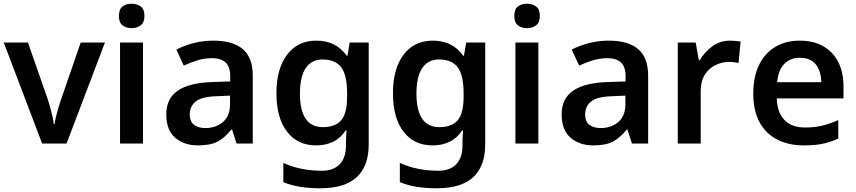

<svg xmlns="http://www.w3.org/2000/svg" viewBox="-20 -770 4592 1030"><path d="M206 0 0 -542H130L239 -229Q245 -209 251.5 -186Q258 -163 262.5 -141.5Q267 -120 269 -104H273Q275 -121 280 -142.5Q285 -164 291.5 -186.5Q298 -209 305 -229L413 -542H543L337 0Z M747 -542V0H624V-542ZM686 -750Q714 -750 734.5 -735.5Q755 -721 755 -684Q755 -649 734.5 -634Q714 -619 686 -619Q657 -619 637.5 -634Q618 -649 618 -684Q618 -721 637.5 -735.5Q657 -750 686 -750Z M1124 -552Q1229 -552 1282.5 -506.5Q1336 -461 1336 -364V0H1249L1225 -75H1221Q1186 -31 1147.5 -10.5Q1109 10 1041 10Q968 10 920 -31Q872 -72 872 -157Q872 -241 933.5 -283.5Q995 -326 1121 -330L1215 -333V-360Q1215 -413 1189.5 -435.5Q1164 -458 1118 -458Q1078 -458 1040 -446.5Q1002 -435 966 -418L926 -504Q966 -525 1017.5 -538.5Q1069 -552 1124 -552ZM1147 -254Q1063 -252 1030.5 -226Q998 -200 998 -156Q998 -117 1021.5 -100Q1045 -83 1081 -83Q1138 -83 1176 -115.5Q1214 -148 1214 -211V-257Z M1677 -552Q1729 -552 1770 -532Q1811 -512 1840 -471H1844L1856 -542H1958V4Q1958 121 1893.5 180.5Q1829 240 1699 240Q1641 240 1592 232.5Q1543 225 1500 207V104Q1592 146 1707 146Q1769 146 1802.5 111Q1836 76 1836 11V-4Q1836 -19 1837 -39Q1838 -59 1839 -71H1835Q1807 -29 1767 -9.5Q1727 10 1676 10Q1576 10 1519.5 -64Q1463 -138 1463 -270Q1463 -401 1520 -476.5Q1577 -552 1677 -552ZM1710 -451Q1651 -451 1620 -404.5Q1589 -358 1589 -268Q1589 -179 1619.5 -133.5Q1650 -88 1712 -88Q1779 -88 1810.5 -125Q1842 -162 1842 -250V-269Q1842 -367 1810.5 -409Q1779 -451 1710 -451Z M2302 -552Q2354 -552 2395 -532Q2436 -512 2465 -471H2469L2481 -542H2583V4Q2583 121 2518.5 180.5Q2454 240 2324 240Q2266 240 2217 232.5Q2168 225 2125 207V104Q2217 146 2332 146Q2394 146 2427.5 111Q2461 76 2461 11V-4Q2461 -19 2462 -39Q2463 -59 2464 -71H2460Q2432 -29 2392 -9.5Q2352 10 2301 10Q2201 10 2144.5 -64Q2088 -138 2088 -270Q2088 -401 2145 -476.5Q2202 -552 2302 -552ZM2335 -451Q2276 -451 2245 -404.5Q2214 -358 2214 -268Q2214 -179 2244.5 -133.5Q2275 -88 2337 -88Q2404 -88 2435.5 -125Q2467 -162 2467 -250V-269Q2467 -367 2435.5 -409Q2404 -451 2335 -451Z M2868 -542V0H2745V-542ZM2807 -750Q2835 -750 2855.5 -735.5Q2876 -721 2876 -684Q2876 -649 2855.5 -634Q2835 -619 2807 -619Q2778 -619 2758.5 -634Q2739 -649 2739 -684Q2739 -721 2758.5 -735.5Q2778 -750 2807 -750Z M3245 -552Q3350 -552 3403.5 -506.5Q3457 -461 3457 -364V0H3370L3346 -75H3342Q3307 -31 3268.5 -10.5Q3230 10 3162 10Q3089 10 3041 -31Q2993 -72 2993 -157Q2993 -241 3054.5 -283.5Q3116 -326 3242 -330L3336 -333V-360Q3336 -413 3310.5 -435.5Q3285 -458 3239 -458Q3199 -458 3161 -446.5Q3123 -435 3087 -418L3047 -504Q3087 -525 3138.5 -538.5Q3190 -552 3245 -552ZM3268 -254Q3184 -252 3151.5 -226Q3119 -200 3119 -156Q3119 -117 3142.5 -100Q3166 -83 3202 -83Q3259 -83 3297 -115.5Q3335 -148 3335 -211V-257Z M3898 -552Q3910 -552 3926 -550.5Q3942 -549 3953 -547L3942 -432Q3933 -434 3918.5 -436Q3904 -438 3892 -438Q3853 -438 3817.5 -420.5Q3782 -403 3760.5 -368.5Q3739 -334 3739 -281V0H3616V-542H3712L3729 -447H3734Q3759 -490 3800.5 -521Q3842 -552 3898 -552Z M4270 -552Q4343 -552 4395.5 -522.5Q4448 -493 4476.5 -438Q4505 -383 4505 -306V-242H4147Q4149 -167 4188 -126.5Q4227 -86 4298 -86Q4350 -86 4391.5 -96Q4433 -106 4477 -126V-27Q4437 -8 4394.5 1Q4352 10 4292 10Q4212 10 4151 -20.5Q4090 -51 4055.5 -113Q4021 -175 4021 -267Q4021 -359 4052.5 -422.5Q4084 -486 4140 -519Q4196 -552 4270 -552ZM4270 -460Q4219 -460 4187 -427Q4155 -394 4149 -329H4386Q4385 -387 4357 -423.5Q4329 -460 4270 -460Z"/></svg>

Font: Noto Sans New Tai Lue SemiBold
Style: Regular
Weight: 600
Version: Version 2.003